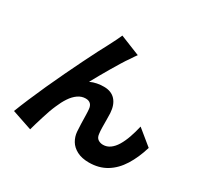

<svg xmlns="http://www.w3.org/2000/svg" viewBox="-176 -1025 1353 1303"><g transform="rotate(30 500.0 -374.0)"><path d="M586 -743Q578 -733 570 -720.5Q562 -708 554 -696Q535 -670 514 -635.5Q493 -601 471 -564Q449 -527 428.5 -490.5Q408 -454 390 -421Q415 -433 442 -438Q469 -443 495 -443Q553 -443 585 -408Q617 -373 621 -309Q622 -289 622 -259Q622 -229 622.5 -198.5Q623 -168 626 -148Q629 -121 646 -109.5Q663 -98 685 -98Q715 -98 740 -116Q765 -134 784.5 -166.5Q804 -199 819 -242Q834 -285 845 -333L965 -235Q939 -148 898 -82.5Q857 -17 798.5 18.5Q740 54 662 54Q606 54 568 34Q530 14 511 -18Q492 -50 489 -88Q487 -115 486 -148Q485 -181 484.5 -211.5Q484 -242 482 -260Q480 -285 466.5 -298.5Q453 -312 428 -312Q396 -312 368 -292.5Q340 -273 317.5 -239Q295 -205 278 -164Q268 -142 257.5 -113Q247 -84 237.5 -52Q228 -20 219 8.5Q210 37 205 58L48 5Q67 -45 94.5 -109.5Q122 -174 154 -245Q186 -316 219.5 -385.5Q253 -455 283.5 -517.5Q314 -580 338.5 -627Q363 -674 376 -698Q386 -718 400 -745Q414 -772 429 -806Z"/></g></svg>

Font: Noto Sans SC Thin ExtraBold
Style: Regular
Weight: 800
Version: Version 2.004-H2;hotconv 1.0.118;makeotfexe 2.5.65603